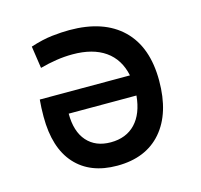

<svg xmlns="http://www.w3.org/2000/svg" viewBox="-84 -618 754 719"><g transform="rotate(-15 293.0 -258.5)"><path d="M286.1 9.8Q181.6 9.8 124 -54Q66.4 -117.7 66.4 -238.3Q66.4 -273.9 69.3 -304.7H418.9Q405.3 -369.6 357.4 -403.1Q309.6 -436.5 231.4 -436.5Q199.2 -436.5 168 -431.6Q136.7 -426.8 104.5 -418L91.8 -503.9Q138.2 -519 176 -523.2Q213.9 -527.3 243.2 -527.3Q376 -527.3 447.8 -457.8Q519.5 -388.2 519.5 -257.8Q519.5 -131.3 458.5 -60.8Q397.5 9.8 286.1 9.8ZM422.9 -225.6H160.2Q160.2 -156.2 193.4 -118.7Q226.6 -81.1 285.2 -81.1Q345.2 -81.1 380.9 -118.7Q416.5 -156.2 422.9 -225.6Z"/></g></svg>

Font: Cascadia Code NF
Style: Regular
Weight: 400
Monospace: yes
Designer: Aaron Bell
Foundry: Saja Typeworks
Version: Version 2404.023; ttfautohint (v1.8.4)